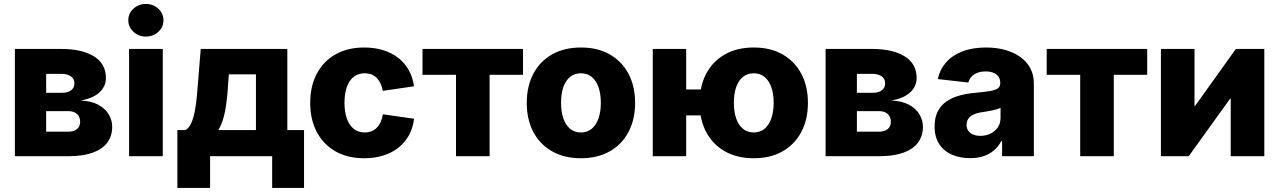

<svg xmlns="http://www.w3.org/2000/svg" viewBox="-20 -790 6469 971"><path d="M55.2 0V-542.5H289.6Q394.5 -542.5 455.1 -505.1Q515.6 -467.8 515.6 -395.5Q515.6 -353 482.9 -322.8Q450.2 -292.5 387.7 -281.7Q441.4 -279.3 476.8 -260.3Q512.2 -241.2 529.8 -211.9Q547.4 -182.6 547.4 -148.9Q547.4 -101.6 522 -68.1Q496.6 -34.7 447.3 -17.3Q397.9 0 326.2 0ZM213.4 -124H325.2Q353.5 -124 369.4 -137.2Q385.3 -150.4 385.3 -173.8Q385.3 -199.2 369.4 -213.6Q353.5 -228 325.2 -228H213.4ZM213.4 -320.8H294.4Q323.7 -320.8 340.1 -333.7Q356.4 -346.7 356.4 -368.7Q356.4 -391.1 338.9 -403.8Q321.3 -416.5 289.6 -416.5H213.4Z M632.8 0V-542.5H803.2V0ZM717.8 -605Q680.7 -605 654.8 -629.2Q628.9 -653.3 628.9 -687Q628.9 -722.2 654.8 -746.1Q680.7 -770 717.8 -770Q754.4 -770 780.5 -746.1Q806.6 -722.2 806.6 -687Q806.6 -652.8 780.5 -628.9Q754.4 -605 717.8 -605Z M877 160.6V-132.3H918Q936 -142.1 947.3 -167.5Q958.5 -192.9 965.1 -227.5Q971.7 -262.2 975.3 -300.3Q979 -338.4 981.4 -373.5L995.1 -542.5H1433.1V-132.3H1517.6V160.6H1356.4V0H1042.5V160.6ZM1084.5 -132.3H1274.4V-414.1H1137.2L1134.3 -373.5Q1129.4 -287.1 1118.4 -228.5Q1107.4 -169.9 1084.5 -132.3Z M1822.3 10.3Q1737.3 10.3 1676 -24.9Q1614.7 -60.1 1581.8 -123Q1548.8 -186 1548.8 -269.5Q1548.8 -353.5 1581.8 -416.5Q1614.7 -479.5 1676 -514.6Q1737.3 -549.8 1822.3 -549.8Q1874.5 -549.8 1918.2 -536.1Q1961.9 -522.5 1994.6 -496.8Q2027.3 -471.2 2047.6 -434.8Q2067.9 -398.4 2073.7 -353.5L1916 -330.6Q1912.1 -351.6 1904.3 -367.9Q1896.5 -384.3 1885 -396Q1873.5 -407.7 1858.4 -413.6Q1843.3 -419.4 1824.2 -419.4Q1792 -419.4 1769 -401.6Q1746.1 -383.8 1734.1 -350.3Q1722.2 -316.9 1722.2 -270Q1722.2 -224.1 1734.1 -190.4Q1746.1 -156.7 1769 -138.4Q1792 -120.1 1824.2 -120.1Q1843.3 -120.1 1858.6 -126.2Q1874 -132.3 1885.7 -144.3Q1897.5 -156.2 1905.3 -173.3Q1913.1 -190.4 1916.5 -211.9L2074.2 -189.5Q2068.4 -143.1 2048.3 -106.4Q2028.3 -69.8 1995.6 -43.7Q1962.9 -17.6 1918.9 -3.7Q1875 10.3 1822.3 10.3Z M2286.1 0V-411.6H2116.7V-542.5H2625V-411.6H2456.1V0Z M2918 10.3Q2833.5 10.3 2771.7 -24.9Q2710 -60.1 2677 -123Q2644 -186 2644 -269.5Q2644 -353.5 2677 -416.5Q2710 -479.5 2771.7 -514.6Q2833.5 -549.8 2918 -549.8Q3002.9 -549.8 3064.2 -514.6Q3125.5 -479.5 3158.7 -416.5Q3191.9 -353.5 3191.9 -269.5Q3191.9 -186 3158.7 -123Q3125.5 -60.1 3064.2 -24.9Q3002.9 10.3 2918 10.3ZM2918 -120.1Q2950.2 -120.1 2972.7 -138.9Q2995.1 -157.7 3006.8 -191.4Q3018.6 -225.1 3018.6 -270Q3018.6 -315.4 3006.8 -348.9Q2995.1 -382.3 2972.7 -400.9Q2950.2 -419.4 2918 -419.4Q2885.7 -419.4 2863 -400.9Q2840.3 -382.3 2828.9 -349.1Q2817.4 -315.9 2817.4 -270Q2817.4 -225.1 2828.9 -191.4Q2840.3 -157.7 2863 -138.9Q2885.7 -120.1 2918 -120.1Z M3281.2 0V-542.5H3450.2V0ZM3401.9 -206.5V-337.4H3563V-206.5ZM3792 10.3Q3707 10.3 3645.5 -24.9Q3584 -60.1 3551 -123Q3518.1 -186 3518.1 -269.5Q3518.1 -353.5 3551 -416.5Q3584 -479.5 3645.5 -514.6Q3707 -549.8 3792 -549.8Q3877 -549.8 3938.2 -514.6Q3999.5 -479.5 4032.7 -416.5Q4065.9 -353.5 4065.9 -269.5Q4065.9 -186 4032.7 -123Q3999.5 -60.1 3938.2 -24.9Q3877 10.3 3792 10.3ZM3792 -120.1Q3824.2 -120.1 3846.7 -138.9Q3869.1 -157.7 3880.9 -191.4Q3892.6 -225.1 3892.6 -270Q3892.6 -315.4 3880.9 -348.9Q3869.1 -382.3 3846.7 -400.9Q3824.2 -419.4 3792 -419.4Q3759.8 -419.4 3737.1 -400.9Q3714.4 -382.3 3702.9 -349.1Q3691.4 -315.9 3691.4 -270Q3691.4 -225.1 3702.9 -191.4Q3714.4 -157.7 3737.1 -138.9Q3759.8 -120.1 3792 -120.1Z M4155.3 0V-542.5H4389.6Q4494.6 -542.5 4555.2 -505.1Q4615.7 -467.8 4615.7 -395.5Q4615.7 -353 4583 -322.8Q4550.3 -292.5 4487.8 -281.7Q4541.5 -279.3 4576.9 -260.3Q4612.3 -241.2 4629.9 -211.9Q4647.5 -182.6 4647.5 -148.9Q4647.5 -101.6 4622.1 -68.1Q4596.7 -34.7 4547.4 -17.3Q4498 0 4426.3 0ZM4313.5 -124H4425.3Q4453.6 -124 4469.5 -137.2Q4485.4 -150.4 4485.4 -173.8Q4485.4 -199.2 4469.5 -213.6Q4453.6 -228 4425.3 -228H4313.5ZM4313.5 -320.8H4394.5Q4423.8 -320.8 4440.2 -333.7Q4456.5 -346.7 4456.5 -368.7Q4456.5 -391.1 4439 -403.8Q4421.4 -416.5 4389.6 -416.5H4313.5Z M4886.2 9.8Q4834 9.8 4793.5 -8.1Q4752.9 -25.9 4729.7 -61.5Q4706.5 -97.2 4706.5 -150.9Q4706.5 -195.8 4722.7 -226.8Q4738.8 -257.8 4766.8 -277.1Q4794.9 -296.4 4831.5 -306.6Q4868.2 -316.9 4909.7 -320.3Q4956.1 -324.7 4984.4 -329.1Q5012.7 -333.5 5025.6 -342.8Q5038.6 -352.1 5038.6 -368.7V-370.6Q5038.6 -389.2 5029.8 -402.1Q5021 -415 5004.4 -421.9Q4987.8 -428.7 4964.4 -428.7Q4940.9 -428.7 4922.9 -421.9Q4904.8 -415 4893.3 -402.3Q4881.8 -389.6 4877.4 -372.6L4722.7 -390.1Q4732.9 -438 4764.2 -473.9Q4795.4 -509.8 4846.4 -529.8Q4897.5 -549.8 4966.8 -549.8Q5018.1 -549.8 5062 -537.8Q5106 -525.9 5138.9 -502.7Q5171.9 -479.5 5190.2 -445.6Q5208.5 -411.6 5208.5 -368.2V0H5047.9V-76.2H5043.5Q5028.8 -47.9 5006.3 -29.1Q4983.9 -10.3 4954.1 -0.2Q4924.3 9.8 4886.2 9.8ZM4938 -103Q4966.8 -103 4989.7 -114.5Q5012.7 -126 5026.4 -146.2Q5040 -166.5 5040 -193.4V-245.1Q5032.7 -241.2 5022 -237.8Q5011.2 -234.4 4998.3 -231.7Q4985.4 -229 4971.9 -226.8Q4958.5 -224.6 4946.3 -222.7Q4921.4 -219.2 4903.8 -210.9Q4886.2 -202.6 4877.2 -189.7Q4868.2 -176.8 4868.2 -158.7Q4868.2 -140.6 4877.2 -128.2Q4886.2 -115.7 4901.9 -109.4Q4917.5 -103 4938 -103Z M5442.9 0V-411.6H5273.4V-542.5H5781.7V-411.6H5612.8V0Z M6374 0H6204.1V-290.5H6200.7L5991.7 0H5851.1V-542.5H6021V-254.4H6023.9L6230 -542.5H6374Z"/></svg>

Font: Inter 16pt ExtraBold
Style: Regular
Weight: 800
Version: Version 4.001;git-66647c0bb